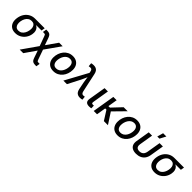

<svg xmlns="http://www.w3.org/2000/svg" viewBox="385 -2465 4375 4375"><g transform="rotate(45 2572.0 -277.5)"><path d="M252.4 11.2Q175.8 11.2 124.5 -23.7Q73.2 -58.6 52.2 -121.3Q31.2 -184.1 44.9 -267.6Q58.6 -350.6 100.3 -412.4Q142.1 -474.1 204.8 -508.3Q267.6 -542.5 344.2 -542.5H654.3L640.1 -455.6H406.2L329.6 -451.7Q280.8 -451.7 244.4 -427.2Q208 -402.8 185.3 -361.3Q162.6 -319.8 153.3 -267.6Q145 -216.3 153.6 -173.3Q162.1 -130.4 190.2 -104.7Q218.3 -79.1 267.1 -79.1Q316.4 -79.1 353 -104.5Q389.6 -129.9 412.8 -172.9Q436 -215.8 444.3 -267.6Q453.6 -320.8 444.3 -362.3Q435.1 -403.8 406.7 -427.7Q378.4 -451.7 329.6 -451.7L334.5 -480.5Q390.1 -480.5 434.6 -466.6Q479 -452.6 508.1 -424.1Q537.1 -395.5 548.6 -352.5Q560.1 -309.6 550.3 -251Q538.1 -175.8 496.6 -116.5Q455.1 -57.1 392.3 -22.9Q329.6 11.2 252.4 11.2Z M595.7 204.1 903.3 -235.4H948.7L1053.7 62Q1062 85.9 1068.8 96.7Q1075.7 107.4 1087.4 110.1Q1099.1 112.8 1122.1 112.8H1147L1131.8 204.1H1110.4Q1066.4 204.1 1039.1 196.3Q1011.7 188.5 994.1 167Q976.6 145.5 962.4 105L901.4 -71.8L710 204.1ZM877.9 -127.4 778.8 -398.9Q769 -426.3 762.5 -437.7Q755.9 -449.2 745.1 -451.9Q734.4 -454.6 711.4 -454.6H685.5L700.7 -545.9H723.1Q766.1 -545.9 793 -537.8Q819.8 -529.8 837.4 -507.6Q855 -485.4 870.6 -441.9L930.2 -272.9L1119.6 -542.5H1233.9L940.4 -127.4Z M1480.5 11.2Q1412.1 11.2 1363.5 -16.4Q1314.9 -43.9 1288.8 -94.5Q1262.7 -145 1262.7 -212.4Q1262.7 -277.3 1283.2 -337.9Q1303.7 -398.4 1342.5 -446.3Q1381.3 -494.1 1436.5 -522Q1491.7 -549.8 1561 -549.8Q1629.4 -549.8 1678.2 -522.2Q1727.1 -494.6 1753.2 -444.1Q1779.3 -393.6 1779.3 -325.7Q1779.3 -259.8 1758.8 -199.5Q1738.3 -139.2 1699.2 -91.6Q1660.2 -43.9 1605 -16.4Q1549.8 11.2 1480.5 11.2ZM1483.9 -79.1Q1530.8 -79.1 1565.9 -101.8Q1601.1 -124.5 1624.8 -161.1Q1648.4 -197.8 1660.2 -241.2Q1671.9 -284.7 1671.9 -325.7Q1671.9 -364.7 1659.7 -394.8Q1647.5 -424.8 1622.3 -442.1Q1597.2 -459.5 1557.6 -459.5Q1511.2 -459.5 1476.1 -436.8Q1440.9 -414.1 1417.2 -377.4Q1393.6 -340.8 1381.6 -297.4Q1369.6 -253.9 1369.6 -211.9Q1369.6 -154.3 1397.2 -116.7Q1424.8 -79.1 1483.9 -79.1Z M1797.9 0 2094.7 -545.9 2089.4 -576.2Q2084 -608.9 2072 -625Q2060.1 -641.1 2040.3 -644.5Q2020.5 -647.9 1991.2 -642.1L1975.1 -640.1L1966.3 -727.5Q1978.5 -731.9 1999.3 -734.9Q2020 -737.8 2043.5 -737.8Q2084 -737.8 2114 -724.4Q2144 -710.9 2163.8 -682.1Q2183.6 -653.3 2193.4 -607.9L2291.5 -152.3Q2298.8 -119.1 2311.5 -102.5Q2324.2 -85.9 2343.3 -82.3Q2362.3 -78.6 2388.2 -84L2403.8 -86.4L2412.6 0Q2401.9 3.9 2381.6 7.3Q2361.3 10.7 2337.4 10.7Q2297.9 10.7 2268.1 -3.2Q2238.3 -17.1 2219.2 -45.7Q2200.2 -74.2 2190.9 -119.6L2153.3 -307.1Q2143.6 -358.4 2138.4 -407.7Q2133.3 -457 2127.4 -506.8H2159.7Q2137.7 -457.5 2117.4 -407.5Q2097.2 -357.4 2071.3 -307.1L1913.1 0Z M2630.4 3.4Q2560.5 3.4 2532.7 -29.8Q2504.9 -63 2515.1 -127.4L2584 -542.5H2691.4L2626 -147.5Q2620.1 -114.7 2627 -100.8Q2633.8 -86.9 2660.2 -86.9Q2672.4 -86.9 2679.7 -87.6Q2687 -88.4 2692.4 -90.3L2695.8 -4.9Q2685.1 -2.4 2667.7 0.5Q2650.4 3.4 2630.4 3.4Z M2973.1 -542.5 2883.3 0H2776.4L2866.2 -542.5ZM3328.6 -542.5 3017.6 -225.6H2886.7L2900.9 -315.4H2983.9L3198.7 -542.5ZM3103.5 0 2959 -229 3038.6 -300.8 3234.9 0Z M3551.3 11.2Q3482.9 11.2 3434.3 -16.4Q3385.7 -43.9 3359.6 -94.5Q3333.5 -145 3333.5 -212.4Q3333.5 -277.3 3354 -337.9Q3374.5 -398.4 3413.3 -446.3Q3452.1 -494.1 3507.3 -522Q3562.5 -549.8 3631.8 -549.8Q3700.2 -549.8 3749 -522.2Q3797.9 -494.6 3824 -444.1Q3850.1 -393.6 3850.1 -325.7Q3850.1 -259.8 3829.6 -199.5Q3809.1 -139.2 3770 -91.6Q3731 -43.9 3675.8 -16.4Q3620.6 11.2 3551.3 11.2ZM3554.7 -79.1Q3601.6 -79.1 3636.7 -101.8Q3671.9 -124.5 3695.6 -161.1Q3719.2 -197.8 3731 -241.2Q3742.7 -284.7 3742.7 -325.7Q3742.7 -364.7 3730.5 -394.8Q3718.3 -424.8 3693.1 -442.1Q3668 -459.5 3628.4 -459.5Q3582 -459.5 3546.9 -436.8Q3511.7 -414.1 3488 -377.4Q3464.4 -340.8 3452.4 -297.4Q3440.4 -253.9 3440.4 -211.9Q3440.4 -154.3 3468 -116.7Q3495.6 -79.1 3554.7 -79.1Z M4144 9.3Q4073.2 9.3 4026.4 -16.1Q3979.5 -41.5 3960.2 -89.6Q3940.9 -137.7 3952.1 -207L4007.8 -542.5H4114.7L4060.5 -212.9Q4053.2 -169.9 4062.7 -141.4Q4072.3 -112.8 4096.9 -98.6Q4121.6 -84.5 4159.7 -84.5Q4198.7 -84.5 4228 -98.6Q4257.3 -112.8 4276.1 -141.4Q4294.9 -169.9 4301.8 -212.9L4356.4 -542.5H4463.4L4407.7 -207Q4396.5 -138.7 4361.6 -90.1Q4326.7 -41.5 4271.5 -16.1Q4216.3 9.3 4144 9.3ZM4212.4 -612.8 4253.4 -759.3H4358.9L4281.7 -612.8Z M4741.7 11.2Q4665 11.2 4613.8 -23.7Q4562.5 -58.6 4541.5 -121.3Q4520.5 -184.1 4534.2 -267.6Q4547.9 -350.6 4589.6 -412.4Q4631.3 -474.1 4694.1 -508.3Q4756.8 -542.5 4833.5 -542.5H5143.6L5129.4 -455.6H4895.5L4818.8 -451.7Q4770 -451.7 4733.6 -427.2Q4697.3 -402.8 4674.6 -361.3Q4651.9 -319.8 4642.6 -267.6Q4634.3 -216.3 4642.8 -173.3Q4651.4 -130.4 4679.4 -104.7Q4707.5 -79.1 4756.3 -79.1Q4805.7 -79.1 4842.3 -104.5Q4878.9 -129.9 4902.1 -172.9Q4925.3 -215.8 4933.6 -267.6Q4942.9 -320.8 4933.6 -362.3Q4924.3 -403.8 4896 -427.7Q4867.7 -451.7 4818.8 -451.7L4823.7 -480.5Q4879.4 -480.5 4923.8 -466.6Q4968.3 -452.6 4997.3 -424.1Q5026.4 -395.5 5037.8 -352.5Q5049.3 -309.6 5039.6 -251Q5027.3 -175.8 4985.8 -116.5Q4944.3 -57.1 4881.6 -22.9Q4818.8 11.2 4741.7 11.2Z"/></g></svg>

Font: Inter 16pt Medium
Style: Italic
Weight: 500
Italic angle: -9.3988°
Version: Version 4.001;git-66647c0bb